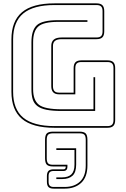

<svg xmlns="http://www.w3.org/2000/svg" viewBox="-20 -750 748 1142"><path d="M304 10Q173 10 110.5 -43Q48 -96 48 -204V-516Q48 -624 110.5 -677Q173 -730 304 -730H554Q578 -730 589 -719Q600 -708 600 -684V-563Q600 -539 589 -528Q578 -517 554 -517H346Q321 -517 308 -507.5Q295 -498 295 -477V-238Q295 -218 303.5 -208.5Q312 -199 331 -199H418V-345Q418 -369 429 -380Q440 -391 464 -391H619Q643 -391 654 -380Q665 -369 665 -345V-36Q665 -12 654 -1Q643 10 619 10ZM619 0Q638 0 646.5 -8.5Q655 -17 655 -36V-345Q655 -364 646.5 -372.5Q638 -381 619 -381H464Q445 -381 436.5 -372.5Q428 -364 428 -345V-189H331Q308 -189 296.5 -201Q285 -213 285 -238V-477Q285 -502 300 -514.5Q315 -527 346 -527H554Q573 -527 581.5 -535.5Q590 -544 590 -563V-684Q590 -703 581.5 -711.5Q573 -720 554 -720H304Q179 -720 118.5 -670Q58 -620 58 -516V-204Q58 -100 118.5 -50Q179 0 304 0ZM347 -90Q292 -90 257 -97Q222 -104 202 -119.5Q182 -135 174.5 -159.5Q167 -184 167 -219V-499Q167 -570 199 -600Q231 -630 327 -630H500V-620H327Q239 -620 208 -592.5Q177 -565 177 -499V-219Q177 -154 211.5 -127Q246 -100 347 -100H536V-291H546V-90ZM299 372Q278 372 268.5 362.5Q259 353 259 331V297Q259 276 268.5 266.5Q278 257 299 257H358Q365 257 368 253Q371 249 371 243V240H295Q269 240 258.5 229.5Q248 219 248 191V82Q248 54 258.5 43.5Q269 33 295 33H453Q479 33 489.5 43.5Q500 54 500 82V234Q500 303 463 337.5Q426 372 365 372ZM365 362Q422 362 456 330Q490 298 490 234V82Q490 60 482 51.5Q474 43 453 43H295Q274 43 266 51.5Q258 60 258 82V191Q258 213 266 221.5Q274 230 295 230H381V243Q381 254 375 260.5Q369 267 358 267H299Q283 267 276 274Q269 281 269 297V331Q269 347 276 354.5Q283 362 299 362ZM433 132V229Q433 275 411.5 295Q390 315 350 315H315V305H350Q386 305 404.5 287Q423 269 423 229V142H315V132Z"/></svg>

Font: Bungee Outline
Style: Regular
Weight: 400
Designer: David Jonathan Ross
Foundry: David Jonathan Ross
Version: Version 1.001;PS 1.0;hotconv 1.0.72;makeotf.lib2.5.5900